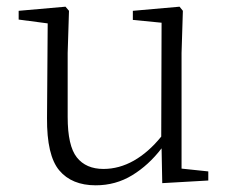

<svg xmlns="http://www.w3.org/2000/svg" viewBox="-20 -534 683 568"><path d="M460 7.8 458 -95.2Q419.9 -45.4 371.1 -15.6Q322.3 14.2 263.2 14.2Q192.4 14.2 155.3 -30Q118.2 -74.2 119.1 -185.1L121.1 -464.8L35.2 -476.1V-502L173.8 -514.2L184.1 -502L180.2 -377V-188Q180.2 -102.5 207.3 -68.4Q234.4 -34.2 286.1 -34.2Q332.5 -34.2 376 -58.8Q419.4 -83.5 457 -129.9L458 -466.8L373 -475.1V-502L511.2 -514.2L521 -502L517.1 -377V-35.2L596.2 -26.9V0Z"/></svg>

Font: Source Han Serif TW ExtraLight
Style: Regular
Weight: 250
Designer: Ryoko NISHIZUKA Ë•øÂ°öÊ∂ºÂ≠ê (kana & ideographs); Frank Grie√ühammer (Latin, Greek & Cyrillic); Wenlong ZHANG Âº†ÊñáÈæô 
Foundry: Adobe
Version: Version 2.003;hotconv 1.1.1;makeotfexe 2.6.0